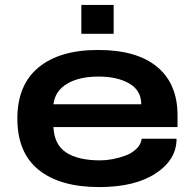

<svg xmlns="http://www.w3.org/2000/svg" viewBox="-20 -740 784 772"><path d="M307.1 -604V-720.2H437V-604ZM378.9 12.2Q222.2 12.2 136 -56.6Q49.8 -125.5 49.8 -263.2Q49.8 -398.9 135 -469Q220.2 -539.1 374 -539.1Q530.3 -539.1 612.1 -470.9Q693.8 -402.8 693.8 -276.9V-229H194.8Q198.2 -157.7 246.6 -126.5Q294.9 -95.2 382.8 -95.2Q406.7 -95.2 433.1 -100.1Q459.5 -105 485.4 -114.7Q511.2 -124.5 529.1 -142.1Q546.9 -159.7 549.8 -182.1H689.9Q689.9 -98.1 606.4 -43Q522.9 12.2 378.9 12.2ZM194.8 -320.8H547.9Q547.9 -376.5 499.8 -404.3Q451.7 -432.1 376 -432.1Q297.9 -432.1 249.5 -403.1Q201.2 -374 194.8 -320.8Z"/></svg>

Font: Archivo Expanded SemiBold
Style: Regular
Weight: 600
Width: 7
Designer: Hector Gatti
Foundry: Omnibus-Type
Version: Version 2.001